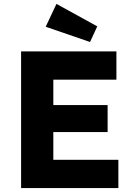

<svg xmlns="http://www.w3.org/2000/svg" viewBox="-20 -963 685 983"><path d="M88 0V-700H576V-555H253V-425H531V-287H253V-145H586V0ZM441 -748 214 -826 269 -943 478 -828Z"/></svg>

Font: Mach
Style: Bold
Weight: 700
Version: Version 1.002